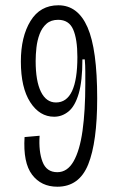

<svg xmlns="http://www.w3.org/2000/svg" viewBox="-20 -693 450 727"><path d="M197 14Q136 14 101.5 -31.5Q67 -77 73 -174L130 -179Q126 -120 141 -80.5Q156 -41 197 -41Q235 -41 258.5 -82Q282 -123 292.5 -198Q303 -273 303 -376Q303 -398 303 -421.5Q303 -445 301 -468H292Q292 -386 278 -338.5Q264 -291 239.5 -271Q215 -251 185 -251Q130 -251 94.5 -306Q59 -361 59 -460Q59 -554 95.5 -613.5Q132 -673 201 -673Q275 -673 311.5 -589.5Q348 -506 348 -321Q348 -155 314 -70.5Q280 14 197 14ZM192 -305Q273 -305 273 -477Q273 -545 257 -581.5Q241 -618 200 -618Q173 -618 156 -603Q139 -588 130 -564Q121 -540 118 -513Q115 -486 115 -462Q115 -386 135 -345.5Q155 -305 192 -305Z"/></svg>

Font: Bricolage Grotesque 12pt Condensed ExtraLight
Style: Regular
Weight: 200
Width: 3
Designer: Mathieu Triay
Foundry: Atelier Triay
Version: Version 1.001; ttfautohint (v1.8.4.7-5d5b);gftools[0.9.33.de